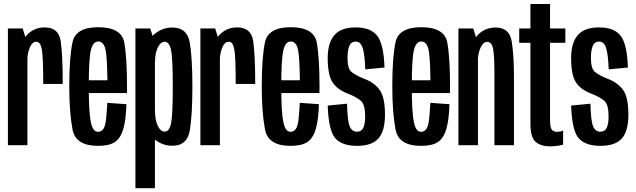

<svg xmlns="http://www.w3.org/2000/svg" viewBox="-20 -744 3262 984"><path d="M201.5 -314H301.5Q301.5 -461.5 291.2 -532.5Q281 -603.5 209 -603.5Q155 -603.5 118.8 -565.5Q82.5 -527.5 82.5 -455L120.5 -440Q120.5 -470 132.5 -500Q144.5 -530 166.5 -530Q187.5 -530 194.5 -490.2Q201.5 -450.5 201.5 -314ZM20.5 0H120.5V-518.5L96.5 -598H20.5Z M482.5 3.5V-68.5Q455.5 -68.5 445.5 -118.5Q435 -168 435 -301Q435 -445 446 -488Q457 -531.5 483.5 -531.5Q511.5 -531.5 521 -489Q529 -449 530.5 -332.5H425V-267H630.5Q631 -283.5 631 -301Q631 -450.5 616.5 -528Q600.5 -604.5 483.5 -604.5Q367.5 -604.5 351.5 -527Q335 -449.5 335 -301.5Q335 -168 351.5 -81.5Q366.5 3.5 482.5 3.5ZM482.5 -68.5V3.5Q540 3.5 569.5 -16.5Q598.5 -36.5 612.5 -84.5Q625.5 -131 628 -210L530 -217Q527.5 -170 523.5 -131.5Q519 -93.5 508 -81Q498 -68.5 482.5 -68.5Z M674 220.5H774V-523.5L750 -598H674ZM863.5 3Q939.5 3 952.8 -76Q966 -155 966 -300Q966 -445.5 952.8 -524.2Q939.5 -603 863.5 -603Q810 -603 768.8 -566.8Q727.5 -530.5 727.5 -469.5L774.5 -426.5Q774.5 -471 788.8 -500.5Q803 -530 824 -530Q847.5 -530 856.5 -488.8Q865.5 -447.5 865.5 -300Q865.5 -151.5 856.5 -110.5Q847.5 -69.5 824 -69.5Q803 -69.5 788.8 -99Q774.5 -128.5 774.5 -175L727.5 -130Q727.5 -69 768.8 -33Q810 3 863.5 3Z M1188 -314H1288Q1288 -461.5 1277.8 -532.5Q1267.5 -603.5 1195.5 -603.5Q1141.5 -603.5 1105.2 -565.5Q1069 -527.5 1069 -455L1107 -440Q1107 -470 1119 -500Q1131 -530 1153 -530Q1174 -530 1181 -490.2Q1188 -450.5 1188 -314ZM1007 0H1107V-518.5L1083 -598H1007Z M1469 3.5V-68.5Q1442 -68.5 1432 -118.5Q1421.5 -168 1421.5 -301Q1421.5 -445 1432.5 -488Q1443.5 -531.5 1470 -531.5Q1498 -531.5 1507.5 -489Q1515.5 -449 1517 -332.5H1411.5V-267H1617Q1617.5 -283.5 1617.5 -301Q1617.5 -450.5 1603 -528Q1587 -604.5 1470 -604.5Q1354 -604.5 1338 -527Q1321.5 -449.5 1321.5 -301.5Q1321.5 -168 1338 -81.5Q1353 3.5 1469 3.5ZM1469 -68.5V3.5Q1526.5 3.5 1556 -16.5Q1585 -36.5 1599 -84.5Q1612 -131 1614.5 -210L1516.5 -217Q1514 -170 1510 -131.5Q1505.5 -93.5 1494.5 -81Q1484.5 -68.5 1469 -68.5Z M1809.5 3.5Q1886 3.5 1919.5 -34.5Q1953 -72.5 1953 -156Q1953 -246.5 1925.2 -284Q1897.5 -321.5 1846 -340.5Q1800.5 -359 1780.8 -376Q1761 -393 1761 -447.5Q1761 -486 1770.2 -508.5Q1779.5 -531 1803 -531Q1828.5 -531 1839 -497.2Q1849.5 -463.5 1852 -388.5L1950.5 -398Q1946.5 -518.5 1913 -561Q1879.5 -603.5 1803 -603.5Q1727.5 -603.5 1693.5 -563.8Q1659.5 -524 1659.5 -446.5Q1659.5 -360.5 1683.8 -322.8Q1708 -285 1762 -264.5Q1809 -246 1830.2 -226.8Q1851.5 -207.5 1851.5 -146Q1851.5 -110.5 1842.2 -89.8Q1833 -69 1809.5 -69Q1783 -69 1771.8 -97.8Q1760.5 -126.5 1758.5 -212.5L1659.5 -203Q1664 -74 1698.5 -35.2Q1733 3.5 1809.5 3.5Z M2138 3.5V-68.5Q2111 -68.5 2101 -118.5Q2090.5 -168 2090.5 -301Q2090.5 -445 2101.5 -488Q2112.5 -531.5 2139 -531.5Q2167 -531.5 2176.5 -489Q2184.5 -449 2186 -332.5H2080.5V-267H2286Q2286.5 -283.5 2286.5 -301Q2286.5 -450.5 2272 -528Q2256 -604.5 2139 -604.5Q2023 -604.5 2007 -527Q1990.5 -449.5 1990.5 -301.5Q1990.5 -168 2007 -81.5Q2022 3.5 2138 3.5ZM2138 -68.5V3.5Q2195.5 3.5 2225 -16.5Q2254 -36.5 2268 -84.5Q2281 -131 2283.5 -210L2185.5 -217Q2183 -170 2179 -131.5Q2174.5 -93.5 2163.5 -81Q2153.5 -68.5 2138 -68.5Z M2329.5 0H2429.5V-520L2405.5 -598H2329.5ZM2514 0H2614V-352.5Q2614 -455.5 2603 -529.2Q2592 -603 2520 -603Q2458 -603 2419.2 -554Q2380.5 -505 2380.5 -436.5L2428.5 -421.5Q2428.5 -467.5 2442.2 -498.5Q2456 -529.5 2477.5 -529.5Q2500 -529.5 2507 -494.2Q2514 -459 2514 -359.5Z M2797.5 6Q2833 6 2866 -2.5V-75Q2852 -68.5 2834 -68.5Q2817 -68.5 2808 -79.5Q2799 -90.5 2799 -129V-524.5H2877.5V-598H2799V-723.5H2698.5V-598H2641V-524.5H2698.5V-108.5Q2698.5 -40 2725.2 -17Q2752 6 2797.5 6Z M3057 3.5Q3133.5 3.5 3167 -34.5Q3200.5 -72.5 3200.5 -156Q3200.5 -246.5 3172.8 -284Q3145 -321.5 3093.5 -340.5Q3048 -359 3028.2 -376Q3008.5 -393 3008.5 -447.5Q3008.5 -486 3017.8 -508.5Q3027 -531 3050.5 -531Q3076 -531 3086.5 -497.2Q3097 -463.5 3099.5 -388.5L3198 -398Q3194 -518.5 3160.5 -561Q3127 -603.5 3050.5 -603.5Q2975 -603.5 2941 -563.8Q2907 -524 2907 -446.5Q2907 -360.5 2931.2 -322.8Q2955.5 -285 3009.5 -264.5Q3056.5 -246 3077.8 -226.8Q3099 -207.5 3099 -146Q3099 -110.5 3089.8 -89.8Q3080.5 -69 3057 -69Q3030.5 -69 3019.2 -97.8Q3008 -126.5 3006 -212.5L2907 -203Q2911.5 -74 2946 -35.2Q2980.5 3.5 3057 3.5Z"/></svg>

Font: Anybody ExtraCondensed Medium
Style: Regular
Weight: 500
Width: 2
Version: Version 1.113;gftools[0.9.25]